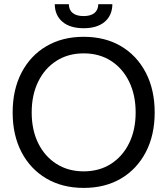

<svg xmlns="http://www.w3.org/2000/svg" viewBox="-20 -902 818 939"><path d="M389.2 17Q284.9 17 206.8 -29Q128.6 -75 85.2 -158Q41.9 -241 41.9 -352Q41.9 -463.2 85.2 -546.6Q128.6 -630 206.8 -676Q284.9 -722 389.2 -722Q494.3 -722 572 -676Q649.7 -630 693.1 -546.6Q736.5 -463.2 736.5 -352Q736.5 -241 693.1 -158Q649.7 -75 572 -29Q494.3 17 389.2 17ZM389.2 -64Q465.5 -64 522.5 -100.4Q579.5 -136.9 611.4 -201.6Q643.4 -266.4 643.4 -352Q643.4 -437.8 611.4 -502.9Q579.5 -568.1 522.5 -604.6Q465.5 -641 389.2 -641Q313.7 -641 256.3 -604.6Q198.8 -568.1 166.9 -502.9Q135 -437.8 135 -352Q135 -266.4 166.9 -201.6Q198.8 -136.9 256.3 -100.4Q313.7 -64 389.2 -64ZM389 -764Q322.7 -764 285.6 -795.4Q248.5 -826.7 247.8 -881.6H316.6Q317.1 -853.3 335.5 -838.4Q353.9 -823.4 389 -823.4Q423.5 -823.4 441.8 -838.4Q460.1 -853.3 460.8 -881.6H529.6Q528.9 -826.7 492.1 -795.4Q455.3 -764 389 -764Z"/></svg>

Font: TikTok Sans Light
Style: Regular
Weight: 300
Version: Version 4.000